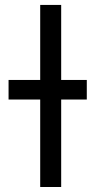

<svg xmlns="http://www.w3.org/2000/svg" viewBox="-20 -747 392 767"><path d="M224.4 -727.3V0H140.6V-727.3ZM326.7 -427.6V-349.4H14.2V-427.6Z"/></svg>

Font: Interface
Style: Regular
Weight: 400
Designer: Rasmus Andersson
Foundry: rsms
Version: Version 1.8